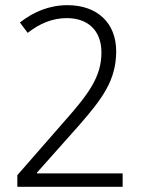

<svg xmlns="http://www.w3.org/2000/svg" viewBox="-20 -815 554 742"><path d="M454 -93V-145H123V-148L284 -329C377 -435 429 -506 429 -617C429 -727 355 -795 241 -795C170 -795 109 -769 57 -728L87 -688C132 -723 181 -745 238 -745C319 -745 372 -698 372 -612C372 -518 322 -451 226 -343L47 -138V-93Z"/></svg>

Font: Noto Sans Kannada UI SemiCondensed Light
Style: Regular
Weight: 300
Width: 4
Designer: Jelle Bosma - Monotype Design Team
Foundry: Monotype Imaging Inc.
Version: Version 2.005